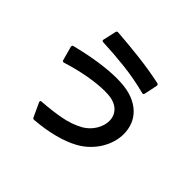

<svg xmlns="http://www.w3.org/2000/svg" viewBox="-190 -1069 1380 1380"><g transform="rotate(45 500.0 -379.0)"><path d="M306 57Q295 57 291 47L243 -57Q241 -63 241 -64Q241 -74 253 -74Q344 -80 431.5 -95.5Q519 -111 589 -150Q638 -179 666.5 -226Q695 -273 695 -321Q695 -345 686.5 -367Q678 -389 660.5 -406.5Q643 -424 615.5 -435Q588 -446 550 -448L519 -449Q451 -449 361.5 -433.5Q272 -418 169 -386Q167 -385 163 -385Q154 -385 151 -395L122 -501V-506Q122 -517 132 -518Q242 -546 339.5 -560.5Q437 -575 518 -575L551 -574Q625 -571 678.5 -550Q732 -529 767 -495Q802 -461 818.5 -417.5Q835 -374 835 -327Q835 -286 823 -244.5Q811 -203 787.5 -164Q764 -125 729.5 -91Q695 -57 650 -32Q587 3 499 26Q411 49 308 57ZM719 -629Q604 -659 486.5 -672Q369 -685 264 -689Q247 -691 252 -705L274 -803Q276 -815 289 -815Q343 -811 402 -805.5Q461 -800 520.5 -793Q580 -786 637.5 -776.5Q695 -767 746 -756Q759 -753 757 -739L736 -639Q733 -624 719 -629Z"/></g></svg>

Font: LINE Seed JP_TTF Bold
Style: Regular
Weight: 700
Designer: LINE & Fontrix & Fontworks
Version: Version 1.009